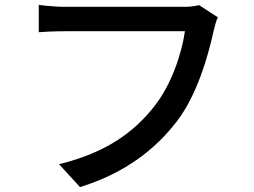

<svg xmlns="http://www.w3.org/2000/svg" viewBox="-20 -736 1040 787"><path d="M873 -665 796 -715C774 -709 749 -708 732 -708C682 -708 312 -708 247 -708C214 -708 167 -712 139 -716V-604C164 -606 204 -608 247 -608C312 -608 679 -608 738 -608C725 -516 682 -388 613 -301C531 -196 418 -111 222 -63L308 31C490 -26 615 -121 706 -240C787 -346 833 -505 855 -607C860 -627 865 -649 873 -665Z"/></svg>

Font: Noto Sans JP Medium
Style: Regular
Weight: 500
Designer: Ryoko NISHIZUKA 西塚涼子 (kana, bopomofo & ideographs); Paul D. Hunt (Latin, Greek & Cyrillic); Sandoll Communications 산돌커뮤니
Foundry: Adobe
Version: Version 2.004;hotconv 1.0.118;makeotfexe 2.5.65603